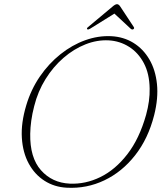

<svg xmlns="http://www.w3.org/2000/svg" viewBox="-20 -885 796 918"><path d="M511.5 -712Q571 -709 617.8 -680.2Q664.5 -651.5 694 -601.2Q723.5 -551 730.5 -483.2Q737.5 -415.5 717 -334Q688.5 -222 626 -142.5Q563.5 -63 479 -22.8Q394.5 17.5 299.5 12.5Q240 9.5 193 -20.5Q146 -50.5 117.5 -102.8Q89 -155 84.5 -225.8Q80 -296.5 105.5 -381.5Q128 -457 170.5 -519Q213 -581 268.8 -625.5Q324.5 -670 387 -692.5Q449.5 -715 511.5 -712ZM313.5 -7Q388.5 -3.5 460 -38.5Q531.5 -73.5 589 -147.8Q646.5 -222 678.5 -336Q697 -403.5 695.5 -461.5Q694.5 -532.5 667.8 -583Q641 -633.5 597 -661.2Q553 -689 500 -692Q444.5 -695 388.8 -673Q333 -651 283.8 -608.5Q234.5 -566 197.8 -507Q161 -448 143.5 -377.5Q134 -341 129.5 -308Q125 -275 124.5 -245.5Q122.5 -131.5 175.8 -71.2Q229 -11 313.5 -7ZM617 -745Q611.5 -742 605 -747.5L527 -820L410.5 -747.5Q401 -742 397.5 -745Q392.5 -749 401.5 -756L517.5 -853Q531 -865 539.5 -865Q548 -865 555.5 -853L619.5 -756Q624 -749 617 -745Z"/></svg>

Font: Fraunces 9pt Thin
Style: Italic
Weight: 100
Italic angle: -16°
Version: Version 1.000;[b76b70a41]